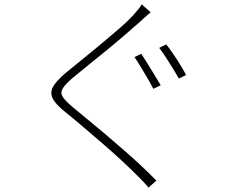

<svg xmlns="http://www.w3.org/2000/svg" viewBox="-20 -807 1040 878"><path d="M626 -561Q638 -543 654.5 -516.5Q671 -490 687.5 -462.5Q704 -435 715 -417L681 -401Q671 -421 655.5 -447.5Q640 -474 624 -500.5Q608 -527 595 -546ZM740 -604Q753 -588 770 -563.5Q787 -539 803.5 -512Q820 -485 831 -464L798 -448Q786 -469 770 -495Q754 -521 738 -545.5Q722 -570 708 -588ZM669 -751Q659 -743 641.5 -727Q624 -711 615 -703Q588 -679 548.5 -645Q509 -611 465.5 -575.5Q422 -540 381 -507Q340 -474 310 -449Q278 -421 266.5 -402Q255 -383 267 -364Q279 -345 315 -315Q346 -289 383.5 -258.5Q421 -228 461.5 -193.5Q502 -159 543.5 -123Q585 -87 623.5 -51Q662 -15 695 19L659 51Q648 37 634 22.5Q620 8 606 -6Q576 -36 535 -74Q494 -112 447.5 -152Q401 -192 357 -229.5Q313 -267 277 -296Q231 -333 219.5 -360Q208 -387 224.5 -413.5Q241 -440 282 -475Q310 -498 351 -531Q392 -564 437 -601.5Q482 -639 522 -673.5Q562 -708 587 -735Q596 -745 609 -760.5Q622 -776 628 -787Z"/></svg>

Font: Noto Sans JP ExtraLight
Style: Regular
Weight: 250
Designer: Ryoko NISHIZUKA  (kana, bopomofo & ideographs); Paul D. Hunt (Latin, Greek & Cyrillic); Sandoll Communications , Soo-you
Foundry: Adobe
Version: Version 2.004-H2;hotconv 1.0.118;makeotfexe 2.5.65603